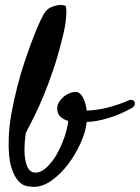

<svg xmlns="http://www.w3.org/2000/svg" viewBox="-20 -726 555 762"><path d="M223.6 -559.6Q209 -501 190.9 -447.8Q172.9 -394.5 153.8 -348.1Q134.8 -301.8 115.7 -263.7Q96.7 -225.6 82 -197.3Q72.3 -127 82 -84Q91.8 -41 120.1 -41Q143.6 -41 166 -62.5Q188.5 -84 206.1 -115.2Q223.6 -146.5 235.8 -182.1Q248 -217.8 251 -246.1Q232.4 -251 219.7 -263.2Q207 -275.4 207 -295.9Q207 -309.6 214.8 -321.8Q222.7 -334 233.4 -342.8Q244.1 -351.6 256.8 -356.4Q269.5 -361.3 280.3 -361.3Q296.9 -361.3 308.6 -340.3Q320.3 -319.3 324.2 -287.1Q363.3 -288.1 406.2 -298.8Q449.2 -309.6 487.3 -326.2Q498 -331.1 504.9 -329.1Q511.7 -327.1 514.2 -321.3Q516.6 -315.4 513.7 -308.1Q510.7 -300.8 502 -296.9Q479.5 -284.2 455.6 -273.9Q431.6 -263.7 408.2 -256.8Q384.8 -250 363.3 -246.1Q341.8 -242.2 324.2 -242.2Q320.3 -203.1 299.8 -157.7Q279.3 -112.3 250 -73.7Q220.7 -35.2 185.1 -9.8Q149.4 15.6 115.2 15.6Q104.5 15.6 86.9 12.7Q69.3 9.8 52.7 -7.8Q36.1 -25.4 24.4 -64Q12.7 -102.5 14.6 -173.8Q15.6 -221.7 25.4 -275.4Q35.2 -329.1 48.8 -382.8Q62.5 -436.5 79.6 -486.8Q96.7 -537.1 112.3 -577.6Q127.9 -618.2 141.1 -645.5Q154.3 -672.9 161.1 -680.7Q169.9 -691.4 181.6 -696.8Q193.4 -702.1 204.6 -704.6Q215.8 -707 225.6 -706.1Q235.4 -705.1 239.3 -703.1Q245.1 -699.2 242.7 -660.2Q240.2 -621.1 223.6 -559.6Z"/></svg>

Font: Satisfy
Style: Regular
Weight: 400
Designer: Font Diner, Inc
Foundry: Font Diner, Inc
Version: Version 1.000